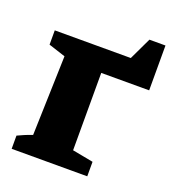

<svg xmlns="http://www.w3.org/2000/svg" viewBox="-120 -731 733 821"><g transform="rotate(20 246.5 -320.0)"><path d="M420 -640H493V-436H275V-84L370 -66V0H26V-60Q41 -67 56 -73.5Q71 -80 92 -87L103 -449L26 -474V-539H372Z"/></g></svg>

Font: Piazzolla SC ExtraBold
Style: Regular
Weight: 800
Designer: Juan Pablo del Peral
Foundry: Huerta Tipografica
Version: Version 1.330